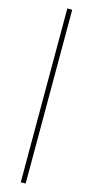

<svg xmlns="http://www.w3.org/2000/svg" viewBox="-163 -863 569 1175"><g transform="rotate(15 121.5 -275.5)"><path d="M106 275H137V-826H106Z"/></g></svg>

Font: Source Han Sans JP ExtraLight
Style: Regular
Weight: 250
Designer: Ryoko NISHIZUKA 西塚涼子 (kana, bopomofo & ideographs); Paul D. Hunt (Latin, Greek & Cyrillic); Sandoll Communications 산돌커뮤니
Foundry: Adobe
Version: Version 2.001;hotconv 1.0.107;makeotfexe 2.5.65593